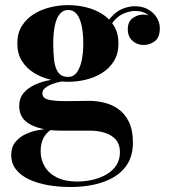

<svg xmlns="http://www.w3.org/2000/svg" viewBox="-20 -490 680 770"><path d="M263 260Q217 260 174.2 252.8Q131.5 245.5 97.8 230Q64 214.5 44.5 190Q25 165.5 25 131Q25 100 41.5 79.8Q58 59.5 82.8 48Q107.5 36.5 132.5 32Q157.5 27.5 174.5 27.5H189.5Q167 40 155 62.2Q143 84.5 143 117Q143 149.5 159 177.2Q175 205 207.8 221.5Q240.5 238 289 238Q322 238 352.5 230.8Q383 223.5 407.5 209.2Q432 195 446.5 172.8Q461 150.5 461 120Q461 89.5 444.8 70.5Q428.5 51.5 401.2 42.8Q374 34 341.5 34Q331 34 307.8 34Q284.5 34 261 34Q237.5 34 226.5 34Q150 34 103.5 10.2Q57 -13.5 57 -65Q57 -96 75 -117.2Q93 -138.5 122.5 -151.5Q152 -164.5 187.8 -170.2Q223.5 -176 259 -176L258 -166Q243.5 -166 225.2 -162.8Q207 -159.5 189.8 -153Q172.5 -146.5 161.2 -137.2Q150 -128 150 -116Q150 -96 174.5 -90.2Q199 -84.5 240 -84.5Q257.5 -84.5 275 -84.8Q292.5 -85 309 -85.2Q325.5 -85.5 339.5 -85.5Q367.5 -85.5 398 -78.2Q428.5 -71 454.5 -52.8Q480.5 -34.5 496.8 -1.8Q513 31 513 82Q513 130.5 493 164.5Q473 198.5 438 219.5Q403 240.5 358 250.2Q313 260 263 260ZM253.5 -162Q218.5 -162 182.5 -170.5Q146.5 -179 116.5 -197.5Q86.5 -216 68 -245.2Q49.5 -274.5 49.5 -316Q49.5 -357.5 68 -386.5Q86.5 -415.5 116.5 -434Q146.5 -452.5 182.5 -461Q218.5 -469.5 253.5 -469.5Q289 -469.5 324.5 -461Q360 -452.5 389.5 -434Q419 -415.5 437 -386.5Q455 -357.5 455 -316Q455 -274.5 437 -245.2Q419 -216 389.5 -197.5Q360 -179 324.5 -170.5Q289 -162 253.5 -162ZM253.5 -181.5Q274.5 -181.5 287.8 -199.2Q301 -217 307.5 -247.2Q314 -277.5 314 -316Q314 -356.5 307.5 -386.8Q301 -417 287.8 -433.5Q274.5 -450 253.5 -450Q233 -450 219.5 -433.5Q206 -417 199.8 -386.8Q193.5 -356.5 193.5 -316Q193.5 -277.5 197.2 -247.2Q201 -217 213.8 -199.2Q226.5 -181.5 253.5 -181.5ZM555.5 -309.5Q531 -309.5 511.8 -326Q492.5 -342.5 492.5 -372.5Q492.5 -403.5 512.2 -417.5Q532 -431.5 555.5 -431.5Q578 -431.5 599 -417.5Q620 -403.5 620 -377H601Q601 -404.5 579.5 -425.2Q558 -446 521.5 -446Q502.5 -446 479.5 -437.2Q456.5 -428.5 436.8 -406.2Q417 -384 407 -343L393.5 -353Q403.5 -396 425 -420.5Q446.5 -445 472 -455Q497.5 -465 520 -465Q552 -465 574.5 -452Q597 -439 609 -418.8Q621 -398.5 621 -377Q621 -339.5 600.5 -324.5Q580 -309.5 555.5 -309.5Z"/></svg>

Font: Bodoni Moda SC 11pt
Style: Bold
Weight: 700
Version: Version 2.005